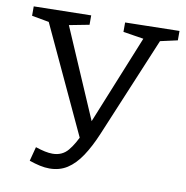

<svg xmlns="http://www.w3.org/2000/svg" viewBox="-80 -774 836 865"><g transform="rotate(10 338.0 -342.0)"><path d="M109 -5 126 -70Q150 -62 169 -58Q188 -54 204 -54Q248 -54 274.5 -85.5Q301 -117 324 -171L318 -135L79 -648L100 -633L6 -650V-693L268 -698V-655L159 -634L169 -655L357 -219L347 -215L524 -651L531 -633L424 -650V-693L672 -698V-655L578 -634L599 -651L402 -180Q376 -118 347 -74.5Q318 -31 283 -8.5Q248 14 202 14Q181 14 158 9Q135 4 109 -5Z"/></g></svg>

Font: Pack4
Style: Regular
Weight: 400
Version: Version 2.002